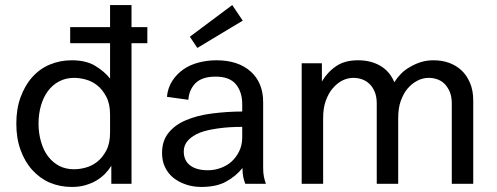

<svg xmlns="http://www.w3.org/2000/svg" viewBox="-20 -720 1948 752"><path d="M254.9 -613.8H411.1V-700.2H495.1V-613.8H557.1V-550.8H495.1V0H416V-70.8Q405.3 -53.7 392.1 -40Q378.4 -25.9 358.9 -13.7Q341.3 -2.9 315.9 4.9Q292 12.2 261.2 12.2Q214.4 12.2 174.3 -4.9Q136.7 -21 106 -54.7Q77.6 -85.9 60.5 -132.8Q43.9 -178.2 43.9 -235.8Q43.9 -293.5 60.5 -338.9Q78.1 -386.7 106 -417.5Q135.7 -450.7 174.3 -466.8Q214.4 -483.9 261.2 -483.9Q316.9 -483.9 352.5 -462.4Q389.6 -439.9 411.1 -412.1V-550.8H254.9ZM411.1 -271Q411.1 -313 396.5 -340.8Q381.3 -369.6 360.8 -385.7Q340.3 -401.9 315.4 -408.7Q292 -415 270 -415Q238.3 -415 211.9 -401.4Q186.5 -388.2 168 -363.8Q150.4 -340.3 140.6 -307.1Q130.9 -273.4 130.9 -235.8Q130.9 -198.7 140.6 -165Q150.4 -130.9 168 -107.9Q186.5 -83.5 211.9 -70.3Q237.3 -57.1 270 -57.1Q292 -57.1 315.4 -63.5Q340.3 -70.3 360.8 -86.4Q381.8 -103 396.5 -130.9Q411.1 -158.7 411.1 -201.2Z M930.7 -639.2 752.9 -532.2 723.6 -576.2 889.6 -700.2ZM940.9 0Q936.5 -10.3 933.1 -24.9Q929.7 -40.5 929.7 -62Q904.8 -30.3 865.7 -8.8Q828.1 12.2 768.6 12.2Q735.8 12.2 707.5 2.4Q680.2 -6.8 658.7 -23.9Q638.2 -40.5 626 -65.9Q614.7 -89.8 614.7 -121.1Q614.7 -168.5 640.1 -199.7Q665.5 -231.4 709 -249.5Q752.9 -268.1 809.6 -275.4Q870.6 -283.2 928.7 -283.2V-312Q928.7 -359.9 903.8 -390.1Q878.9 -419.9 824.7 -419.9Q771 -419.9 745.1 -393.6Q720.2 -367.7 717.8 -329.1L633.8 -340.8Q637.2 -376 654.8 -403.3Q671.9 -429.7 698.2 -448.2Q724.1 -466.3 758.3 -475.1Q792 -483.9 827.6 -483.9Q912.6 -483.9 961.9 -439.9Q1010.7 -396 1010.7 -319.8V-64Q1010.7 -40.5 1013.7 -27.3Q1017.1 -11.7 1021.5 0ZM793.9 -53.2Q819.8 -53.2 844.2 -62Q869.6 -71.3 887.2 -87.4Q905.3 -104 917 -127.9Q928.7 -152.3 928.7 -182.1V-223.1Q877.4 -223.1 835.9 -217.3Q789.6 -210.9 763.7 -200.7Q733.9 -189 716.8 -170.4Q699.7 -151.9 699.7 -127Q699.7 -90.8 725.1 -71.8Q750 -53.2 793.9 -53.2Z M1161.6 -472.2H1240.7V-400.9Q1263.2 -438.5 1297.4 -461.4Q1330.6 -483.9 1382.3 -483.9Q1433.1 -483.9 1470.2 -461.9Q1507.3 -439.9 1524.4 -397.9Q1535.2 -415 1549.3 -429.7Q1563.5 -444.8 1584.5 -457Q1606 -469.7 1627.9 -476.6Q1651.4 -483.9 1677.7 -483.9Q1710.9 -483.9 1738.3 -474.1Q1766.6 -463.9 1787.6 -444.3Q1808.1 -425.3 1820.8 -395.5Q1833.5 -365.7 1833.5 -327.1V0H1749.5V-314Q1749.5 -341.3 1741.7 -359.9Q1733.4 -379.4 1721.2 -391.6Q1709 -403.8 1691.9 -409.7Q1676.3 -415 1658.7 -415Q1635.7 -415 1614.3 -403.8Q1593.3 -392.6 1576.2 -373Q1560.1 -354 1549.3 -323.7Q1539.6 -295.9 1539.6 -256.8V0H1455.6V-314Q1455.6 -341.3 1447.8 -359.9Q1439.5 -379.9 1426.8 -391.6Q1414.1 -403.8 1397 -409.7Q1381.3 -415 1363.8 -415Q1340.8 -415 1319.3 -403.8Q1299.8 -393.6 1282.2 -373Q1266.1 -354 1255.4 -323.7Q1245.6 -295.9 1245.6 -256.8V0H1161.6Z"/></svg>

Font: Post Grotesk Regular
Style: Regular
Weight: 500
Version: 0.900; ttfautohint (v0.96) -l 8 -r 50 -G 200 -x 14 -w "gGD" 